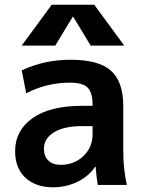

<svg xmlns="http://www.w3.org/2000/svg" viewBox="-20 -783 616 813"><path d="M288 -712 214 -590H72L199 -763H379L506 -590H364L290 -712ZM279 -530Q398 -530 450 -483.5Q502 -437 502 -333V-140Q502 -69 517 0H394Q388 -33 385 -77H383Q355 -36 307.5 -13Q260 10 204 10Q131 10 87.5 -30.5Q44 -71 44 -143Q44 -230 117.5 -282.5Q191 -335 329 -335H372V-338Q372 -391 351 -412Q330 -433 276 -433Q178 -433 91 -388L72 -485Q167 -530 279 -530ZM166 -153Q166 -121 185 -103Q204 -85 237 -85Q294 -85 333 -122Q372 -159 372 -215V-249H329Q250 -249 208 -222.5Q166 -196 166 -153Z"/></svg>

Font: M PLUS 1p
Style: Bold
Weight: 700
Version: Version 1.062